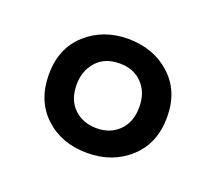

<svg xmlns="http://www.w3.org/2000/svg" viewBox="-62 -869 488 435"><g transform="rotate(20 182.5 -651.5)"><path d="M182 -514Q120 -514 80 -551.5Q40 -589 40 -652Q40 -715 81 -752Q122 -789 182 -789Q243 -789 284 -752Q325 -715 325 -652Q325 -589 284 -551.5Q243 -514 182 -514ZM183 -574Q216 -574 237 -595Q258 -616 258 -652Q258 -687 237.5 -708.5Q217 -730 183 -730Q147 -730 127 -707.5Q107 -685 107 -652Q107 -615 128.5 -594.5Q150 -574 183 -574Z"/></g></svg>

Font: Noto Sans Malayalam UI ExtraCondensed Medium
Style: Regular
Weight: 500
Width: 2
Designer: Jelle Bosma - Monotype Design Team
Foundry: Monotype Imaging Inc.
Version: Version 2.104; ttfautohint (v1.8.4.7-5d5b)